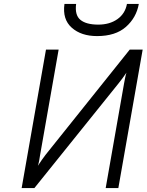

<svg xmlns="http://www.w3.org/2000/svg" viewBox="-20 -951 742 971"><path d="M89.5 0 212.5 -700H276.5L182.5 -165.5Q181 -154 178.2 -139Q175.5 -124 171.5 -112.5Q192 -144 210 -167.5L636 -700H701.5L578.5 0H514.5L607.5 -529.5Q610.5 -545 613.2 -559Q616 -573 619.5 -583.5Q610 -569.5 599 -554.5Q588 -539.5 578.5 -528L154 0ZM471 -768.5Q390.5 -768.5 342.8 -811Q295 -853.5 306 -931H365Q357.5 -874.5 386.8 -850.5Q416 -826.5 477 -826.5Q534.5 -826.5 573.8 -854.2Q613 -882 622 -931H682Q669.5 -861.5 616.8 -815Q564 -768.5 471 -768.5Z"/></svg>

Font: Overpass Light
Style: Italic
Weight: 300
Italic angle: -10°
Designer: Delve Withrington, Dave Bailey, Thomas Jockin
Foundry: Delve Fonts LLC
Version: Version 4.000; ttfautohint (v1.8.3)